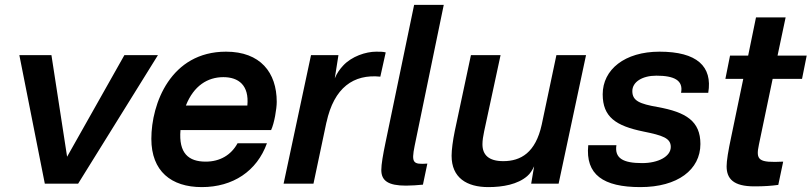

<svg xmlns="http://www.w3.org/2000/svg" viewBox="-20 -750 3314 784"><path d="M625 -525H488L254 -110L190 -525H59L163 0H299Z M903 -539C677 -539 598 -327 598 -183C598 -51 679 14 804 14C931 14 1029 -51 1070 -165H950C924 -117 878 -90 820 -90C750 -90 709 -124 717 -219H1087C1100 -246 1110 -306 1110 -334C1110 -454 1043 -539 903 -539ZM739 -319C771 -400 828 -435 892 -435C954 -435 998 -402 990 -319Z M1516 -539C1474 -539 1416 -520 1381 -482C1368 -468 1356 -452 1347 -430L1362 -525H1250L1138 0H1260L1313 -251V-250C1344 -393 1424 -448 1533 -437L1555 -536C1544 -539 1532 -539 1516 -539Z M1673 -154 1792 -730H1671L1554 -167C1544 -119 1537 -79 1537 -56C1537 -12 1565 8 1638 8C1658 8 1689 6 1707 4L1725 -82C1667 -78 1659 -84 1673 -154Z M1974 14C2033 14 2094 3 2133 -31C2145 -41 2154 -56 2161 -71L2149 0H2261L2373 -525H2252L2192 -241C2167 -127 2107 -92 2035 -92C1975 -92 1950 -118 1950 -161C1950 -177 1953 -195 1957 -214L2024 -525H1903L1837 -215C1829 -176 1824 -138 1824 -114C1824 -24 1886 14 1974 14Z M2673 -539C2531 -539 2441 -466 2441 -365C2441 -272 2495 -236 2607 -213C2686 -197 2719 -186 2719 -150C2719 -111 2668 -84 2602 -84C2524 -84 2489 -104 2497 -157H2382C2370 -37 2443 14 2595 14C2747 14 2840 -57 2840 -162C2840 -255 2782 -292 2665 -313C2592 -326 2562 -338 2562 -378C2562 -415 2602 -441 2660 -441C2733 -441 2771 -422 2761 -371H2872C2890 -479 2826 -539 2673 -539Z M3079 -160 3135 -428H3255L3274 -523H3155L3188 -679H3067L3035 -523H2961L2942 -428H3015L2967 -197C2953 -132 2947 -93 2947 -71C2947 -20 2975 11 3060 11C3101 11 3128 9 3158 5L3178 -90C3078 -85 3065 -95 3079 -160Z"/></svg>

Font: Nacelle SemiBold
Style: Italic
Weight: 600
Italic angle: -12°
Designer: Sora Sagano
Foundry: Sora Sagano
Version: Version 1.000;FEAKit 1.0